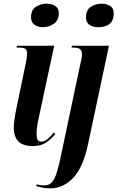

<svg xmlns="http://www.w3.org/2000/svg" viewBox="-20 -785 639 1045"><path d="M213 -637Q187 -637 168 -650Q149 -663 149 -691Q149 -731 175.5 -748Q202 -765 234 -765Q260 -765 280 -753Q300 -741 300 -712Q300 -675 273.5 -656Q247 -637 213 -637ZM157 10Q55 10 55 -90Q55 -107 58.5 -133.5Q62 -160 71 -203L120 -440Q123 -455 125 -468.5Q127 -482 127 -495Q127 -512 118 -519Q109 -526 80 -526H70L72 -536H275L191 -144Q184 -114 181.5 -93.5Q179 -73 179 -56Q179 -38 184 -26Q189 -14 205 -14Q222 -14 240 -29.5Q258 -45 274 -64L281 -55Q258 -28 230.5 -9Q203 10 157 10ZM513 -637Q486 -637 467 -650Q448 -663 448 -690Q448 -731 474.5 -748Q501 -765 533 -765Q559 -765 579 -753Q599 -741 599 -712Q599 -637 513 -637ZM256 240Q233 240 216 237Q199 234 177 228L180 218Q198 224 222 224Q247 224 262.5 207Q278 190 290 151Q302 112 315 47L416 -431Q420 -449 423 -463Q426 -477 426 -489Q426 -509 416 -517.5Q406 -526 377 -526H369L372 -536H573L460 -4Q432 128 377.5 184Q323 240 256 240Z"/></svg>

Font: Noto Serif Display ExtraCondensed
Style: Bold Italic
Weight: 700
Width: 2
Italic angle: -12°
Designer: Monotype Design Team
Foundry: Monotype Imaging Inc.
Version: Version 2.009